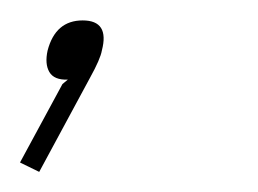

<svg xmlns="http://www.w3.org/2000/svg" viewBox="-52 -71 255 190"><path d="M48.8 -21Q47.4 -12.7 37.1 5.9L-13.2 99.1L-32.2 89.8L9.8 12.2L15.1 7.8Q1.5 8.3 -3.2 0.2Q-7.8 -7.8 -4.9 -21Q2.9 -50.8 29.8 -50.8Q56.6 -50.8 48.8 -21Z"/></svg>

Font: Sinkin Sans 100 Thin Italic
Style: Regular
Weight: 100
Italic angle: -112°
Designer: Keith Bates
Foundry: K-Type
Version: Sinkin Sans (version 1.0)  by Keith Bates   •   © 2014   www